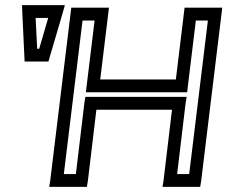

<svg xmlns="http://www.w3.org/2000/svg" viewBox="-20 -704 887 749"><path d="M765 0 844 -649 847 -674H822H725H700L697 -649L666 -394H371L402 -649L405 -674H380H283H258L255 -649L176 0L172 25H197H294H319L323 0L356 -276H651L618 0L614 25H639H736H761L765 0ZM718 -25H671L704 -301L708 -326H683H338H313L309 -301L276 -25H229L302 -624H349L318 -369L315 -344H340H685H710L713 -369L744 -624H791L718 -25ZM175 -485 225 -655 233 -684H203H95H66L67 -655L75 -485L76 -464H97H147H169L175 -485ZM133 -514H125L119 -634H168L133 -514Z"/></svg>

Font: Gamestation Display Outline
Style: Italic
Weight: 400
Designer: Jonas Hecksher
Foundry: Jonas Hecksher, Playtypeª, e-types AS
Version: Version 1.003